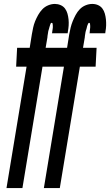

<svg xmlns="http://www.w3.org/2000/svg" viewBox="-20 -763 560 976"><path d="M13 193 115 -424H62L67 -520H131L142 -589Q145 -606 148.5 -622.5Q152 -639 158.5 -655Q165 -671 174 -687Q183 -703 195.5 -716Q208 -729 225 -736Q242 -743 259 -743Q274 -743 288 -737Q302 -731 310.5 -719.5Q319 -708 323 -693.5Q327 -679 328.5 -664Q330 -649 329 -633.5Q328 -618 325 -602L324 -594H244L245 -597Q245 -601 246 -605.5Q247 -610 247.5 -614.5Q248 -619 248.5 -623.5Q249 -628 248.5 -632.5Q248 -637 247.5 -642Q247 -647 243 -647Q239 -647 237.5 -643.5Q236 -640 235 -637Q234 -634 233 -630.5Q232 -627 231 -624Q230 -621 229.5 -618Q229 -615 227.5 -611.5Q226 -608 225.5 -605Q225 -602 224.5 -598.5Q224 -595 223.5 -592Q223 -589 222.5 -586Q222 -583 221.5 -579.5Q221 -576 221 -573L212 -520H321L332 -589Q335 -606 339 -622.5Q343 -639 349.5 -655Q356 -671 364.5 -687Q373 -703 385.5 -716Q398 -729 415 -736Q432 -743 449 -743Q465 -743 478.5 -737Q492 -731 500.5 -719.5Q509 -708 513 -693.5Q517 -679 518.5 -664Q520 -649 519.5 -633.5Q519 -618 516 -602L515 -594H435L436 -597Q436 -601 436.5 -605.5Q437 -610 437.5 -614.5Q438 -619 438.5 -623.5Q439 -628 438.5 -632.5Q438 -637 437.5 -642Q437 -647 433 -647Q430 -647 428.5 -643.5Q427 -640 425.5 -637Q424 -634 423 -630.5Q422 -627 421.5 -624Q421 -621 420 -618Q419 -615 418 -611.5Q417 -608 416 -605Q415 -602 414.5 -598.5Q414 -595 413.5 -592Q413 -589 412.5 -586Q412 -583 411.5 -579.5Q411 -576 411 -573L402 -520H471L466 -424H386L284 193H203L305 -424H196L94 193Z"/></svg>

Font: Iosevka SS18
Style: Bold Italic
Weight: 700
Italic angle: -9°
Monospace: yes
Designer: Belleve Invis
Foundry: Belleve Invis
Version: Version 25.1.1; ttfautohint (v1.8.4)